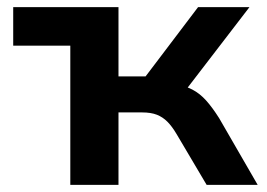

<svg xmlns="http://www.w3.org/2000/svg" viewBox="-20 -518 748 538"><path d="M177 0V-390H17V-498H312V-304H388L535 -498H679L487 -248L470 -281Q498 -278 519 -267Q540 -256 557.5 -236.5Q575 -217 594 -187L702 0H559L475 -142Q462 -164 449 -177Q436 -190 419.5 -196.5Q403 -203 378 -203H312V0Z"/></svg>

Font: Nunito Sans 8pt
Style: Bold
Weight: 700
Version: Version 3.101;gftools[0.9.27]